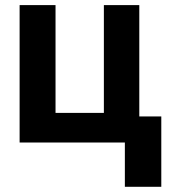

<svg xmlns="http://www.w3.org/2000/svg" viewBox="-20 -550 670 741"><path d="M517.6 -100.6H602.5V170.9H461.9V0H55.7V-530.3H194.3V-114.3H380.9V-530.3H517.6Z"/></svg>

Font: WEMIX Pretendard
Style: Bold
Weight: 700
Designer: Base glyphs from Inter by Rasmus Andersson; Hangeul glyphs from Noto Sans CJK(Source Han Sans) by Jang Soo-young and Kan
Foundry: Kil Hyung-jin
Version: Version 1.000